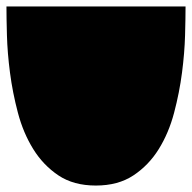

<svg xmlns="http://www.w3.org/2000/svg" viewBox="-20 -575 595 595"><g transform="rotate(90 277.5 -277.5)"><path d="M0 0Q35 0 89.5 -1.5Q144 -3 205.5 -11Q267 -19 329.5 -35.5Q392 -52 442 -83Q492 -114 523.5 -161Q555 -208 555 -277Q555 -346 523.5 -393.5Q492 -441 442 -472Q392 -503 329.5 -519.5Q267 -536 205.5 -544Q144 -552 89.5 -553.5Q35 -555 0 -555Z"/></g></svg>

Font: Relief SingleLine Ornament
Style: Regular
Weight: 400
Designer: François Chastanet, Noëlie Dayma, Élisa Garzelli
Foundry: institut supérieur des arts et du design Toulouse / isdaT
Version: Version 1.000